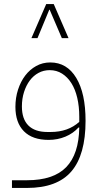

<svg xmlns="http://www.w3.org/2000/svg" viewBox="-20 -687 487 947"><path d="M39 202H113Q244 202 306.5 137.5Q369 73 371 -58H367Q341 -29 302.5 -13Q264 3 220 3Q140 3 98 -39.5Q56 -82 56 -160Q56 -205 69 -245Q82 -285 104.5 -314.5Q127 -344 158.5 -361.5Q190 -379 228 -379Q310 -379 356 -303Q402 -227 402 -91Q402 77 332 158.5Q262 240 113 240H39ZM230 -36Q316 -36 371 -86V-111Q371 -162 361 -204.5Q351 -247 332 -277Q313 -307 286 -324Q259 -341 225 -341Q195 -341 170 -327.5Q145 -314 127 -290Q109 -266 98.5 -233Q88 -200 88 -162Q88 -100 120 -68Q152 -36 214 -36ZM318 -499H285L225 -639H223L165 -499H135L208 -667H245Z"/></svg>

Font: IBM Plex Sans Arabic ExtraLight
Style: Regular
Weight: 200
Designer: Mike Abbink, Paul van der Laan, Pieter van Rosmalen, Wael Morcos, Khajak Apelian
Foundry: Bold Monday
Version: Version 1.1